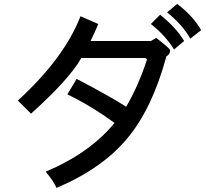

<svg xmlns="http://www.w3.org/2000/svg" viewBox="-20 -879 1040 970"><path d="M996.1 -726.6 941.4 -683.6Q902.3 -753.9 824.2 -816.4L875 -859.4Q957 -796.9 996.1 -726.6ZM910.2 -671.9 859.4 -628.9Q816.4 -699.2 742.2 -757.8L789.1 -804.7Q871.1 -738.3 910.2 -671.9ZM820.3 -593.8Q750 -332 623 -179.7Q496.1 -27.3 265.6 70.3Q250 35.2 210.9 -11.7Q433.6 -105.5 558.6 -257.8Q441.4 -343.8 320.3 -402.3L367.2 -480.5Q539.1 -390.6 617.2 -339.8Q675.8 -437.5 722.7 -578.1L714.8 -585.9H390.6Q332 -480.5 136.7 -304.7L70.3 -371.1Q304.7 -585.9 386.7 -796.9L476.6 -757.8Q457 -710.9 437.5 -671.9H742.2L769.5 -687.5Q839.8 -632.8 839.8 -625Q839.8 -605.5 820.3 -593.8Z"/></svg>

Font: WenQuanYi Micro Hei
Style: Regular
Weight: 400
Foundry: Ascender Corporation
Version: Version 0.2.0-beta